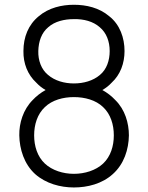

<svg xmlns="http://www.w3.org/2000/svg" viewBox="-20 -786 634 821"><path d="M80.2 -567.7C79.2 -515.6 97.9 -466.7 135.4 -432.3C146.9 -419.8 160.4 -409.4 175 -401C154.2 -389.6 135.4 -375 119.8 -358.3C79.2 -317.7 61.5 -259.4 62.5 -207.3C63.5 -147.9 83.3 -84.4 130.2 -41.7C176 -1 238.5 15.6 295.8 15.6C354.2 15.6 416.7 0 462.5 -41.7C510.4 -84.4 530.2 -146.9 531.2 -207.3C531.2 -259.4 514.6 -317.7 472.9 -358.3C457.3 -375 438.5 -389.6 417.7 -401C432.3 -409.4 445.8 -419.8 457.3 -432.3C494.8 -466.7 512.5 -515.6 512.5 -567.7C512.5 -624 492.7 -681.2 446.9 -716.7C404.2 -753.1 349 -765.6 295.8 -765.6C244.8 -765.6 188.5 -753.1 145.8 -716.7C101 -680.2 80.2 -627.1 80.2 -567.7ZM295.8 -704.2C337.5 -705.2 378.1 -694.8 406.3 -669.8C435.4 -645.8 449 -608.3 449 -567.7C449 -528.1 436.5 -489.6 407.3 -465.6C378.1 -440.6 337.5 -429.2 295.8 -429.2C255.2 -429.2 214.6 -440.6 185.4 -465.6C156.2 -489.6 142.7 -528.1 143.8 -567.7C144.8 -608.3 157.3 -645.8 186.5 -669.8C214.6 -694.8 255.2 -704.2 295.8 -704.2ZM295.8 -370.8C342.7 -370.8 389.6 -358.3 420.8 -328.1C453.1 -297.9 466.7 -253.1 466.7 -207.3C466.7 -161.5 453.1 -116.7 420.8 -86.5C389.6 -57.3 342.7 -42.7 295.8 -42.7C250 -42.7 203.1 -57.3 171.9 -86.5C139.6 -116.7 126 -161.5 126 -207.3C126 -253.1 139.6 -297.9 171.9 -328.1C203.1 -358.3 250 -370.8 295.8 -370.8Z"/></svg>

Font: Manrope3 Light
Style: Regular
Weight: 300
Designer: Mikhail Sharanda
Foundry: Mikhail Sharanda
Version: Version 3.000;PS 003.000;hotconv 1.0.88;makeotf.lib2.5.64775